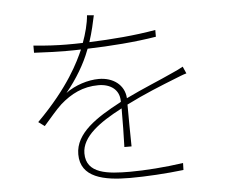

<svg xmlns="http://www.w3.org/2000/svg" viewBox="-55 -843 1110 932"><g transform="rotate(-5 500.0 -376.5)"><path d="M530 -314C530 -257 529 -172 527 -126H562C561 -177 560 -273 560 -330C647 -374 733 -408 801 -435C821 -443 840 -451 858 -456L843 -490C825 -480 811 -473 790 -464C726 -434 644 -402 560 -361C556 -427 501 -466 432 -466C379 -466 316 -446 270 -412C322 -475 364 -546 388 -610L391 -617C501 -620 623 -629 726 -646V-679C625 -661 510 -652 402 -648C418 -696 428 -743 435 -776L402 -779C399 -739 386 -690 370 -647C343 -646 316 -646 290 -646C250 -646 185 -649 130 -655V-620C185 -617 244 -615 288 -615C310 -615 334 -615 358 -616V-615C333 -559 279 -441 121 -283L151 -261C184 -298 213 -334 240 -359C293 -406 352 -436 427 -436C488 -436 528 -404 529 -352V-346L524 -343C407 -281 301 -213 301 -110C301 3 414 26 542 26C620 26 719 20 803 10L804 -24C717 -11 615 -4 545 -4C437 -4 331 -12 331 -112C331 -194 421 -257 528 -313Z"/></g></svg>

Font: Source Han Sans CN ExtraLight
Style: Regular
Weight: 250
Designer: Ryoko NISHIZUKA (kana & ideographs); Paul D. Hunt (Latin, Greek & Cyrillic); Wenlong ZHANG (bopomofo); Sandoll Communica
Foundry: Adobe Systems Incorporated
Version: Version 1.004;PS 1.004;hotconv 16.6.51;makeotf.lib2.5.65220